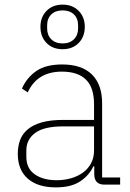

<svg xmlns="http://www.w3.org/2000/svg" viewBox="-20 -799 562 831"><path d="M431 0Q390 0 388 -42V-79H384Q366 -40 327 -14Q288 12 222 12Q143 12 100 -26Q57 -64 57 -133Q57 -166 67 -193Q77 -220 100.5 -239.5Q124 -259 161.5 -269.5Q199 -280 254 -280H387V-348Q387 -420 352 -454.5Q317 -489 248 -489Q141 -489 100 -399L75 -416Q96 -463 137 -491.5Q178 -520 249 -520Q334 -520 378 -476.5Q422 -433 422 -352V-31H500V0ZM225 -19Q258 -19 287.5 -27.5Q317 -36 339 -52Q361 -68 374 -92Q387 -116 387 -148V-252H254Q170 -252 132 -223.5Q94 -195 94 -148V-120Q94 -70 130.5 -44.5Q167 -19 225 -19ZM251 -586Q208 -586 181.5 -613Q155 -640 155 -683Q155 -725 181.5 -752Q208 -779 251 -779Q294 -779 320.5 -752Q347 -725 347 -683Q347 -640 320.5 -613Q294 -586 251 -586ZM251 -611Q282 -611 300 -629Q318 -647 318 -676V-689Q318 -719 300 -736.5Q282 -754 251 -754Q220 -754 202 -736.5Q184 -719 184 -689V-676Q184 -647 202 -629Q220 -611 251 -611Z"/></svg>

Font: IBM Plex Sans ExtLt
Style: Regular
Weight: 200
Designer: Mike Abbink, Paul van der Laan, Pieter van Rosmalen
Foundry: Bold Monday
Version: Version 3.005